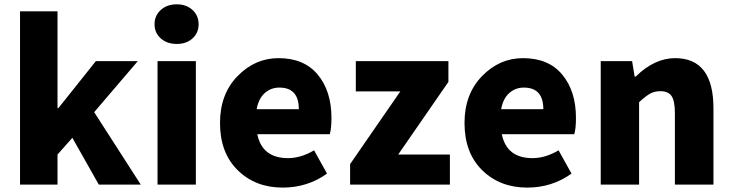

<svg xmlns="http://www.w3.org/2000/svg" viewBox="-20 -851 3374 885"><path d="M72.3 0V-798.8H245.1V-352.5H249L421.9 -569.3H615.2L414.1 -334L628.9 0H435.5L313.5 -215.8L245.1 -138.7V0Z M706.1 0V-569.3H882.8V0ZM794.9 -648.4Q750 -648.4 721.2 -673.8Q692.4 -699.2 692.4 -739.3Q692.4 -779.3 721.2 -805.2Q750 -831.1 794.9 -831.1Q838.9 -831.1 867.2 -805.2Q895.5 -779.3 895.5 -739.3Q895.5 -699.2 867.2 -673.8Q838.9 -648.4 794.9 -648.4Z M1283.2 13.7Q1157.2 13.7 1075.7 -66.4Q994.1 -146.5 994.1 -284.2Q994.1 -417 1074.7 -500Q1155.3 -583 1263.7 -583Q1381.8 -583 1444.8 -506.8Q1507.8 -430.7 1507.8 -307.6Q1507.8 -257.8 1500 -232.4H1166Q1188.5 -122.1 1307.6 -122.1Q1367.2 -122.1 1427.7 -158.2L1487.3 -50.8Q1397.5 13.7 1283.2 13.7ZM1163.1 -347.7H1357.4Q1357.4 -447.3 1267.6 -447.3Q1228.5 -447.3 1200.2 -421.9Q1171.9 -396.5 1163.1 -347.7Z M1593.8 0V-94.7L1825.2 -429.7H1620.1V-569.3H2046.9V-473.6L1815.4 -138.7H2053.7V0Z M2410.2 13.7Q2284.2 13.7 2202.6 -66.4Q2121.1 -146.5 2121.1 -284.2Q2121.1 -417 2201.7 -500Q2282.2 -583 2390.6 -583Q2508.8 -583 2571.8 -506.8Q2634.8 -430.7 2634.8 -307.6Q2634.8 -257.8 2627 -232.4H2293Q2315.4 -122.1 2434.6 -122.1Q2494.1 -122.1 2554.7 -158.2L2614.3 -50.8Q2524.4 13.7 2410.2 13.7ZM2290 -347.7H2484.4Q2484.4 -447.3 2394.5 -447.3Q2355.5 -447.3 2327.1 -421.9Q2298.8 -396.5 2290 -347.7Z M2749 0V-569.3H2893.6L2905.3 -498H2910.2Q2997.1 -583 3091.8 -583Q3268.6 -583 3268.6 -351.6V0H3090.8V-330.1Q3090.8 -386.7 3075.2 -408.7Q3059.6 -430.7 3024.4 -430.7Q2996.1 -430.7 2975.6 -418.9Q2955.1 -407.2 2925.8 -379.9V0Z"/></svg>

Font: Bpmf Zihi Sans Heavy
Style: Heavy
Weight: 900
Foundry: But Ko
Version: Version 1.320